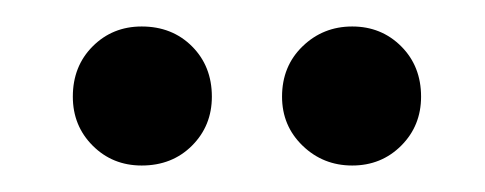

<svg xmlns="http://www.w3.org/2000/svg" viewBox="-20 -637 366 145"><path d="M87 -512Q65 -512 50 -527Q35 -542 35 -564Q35 -587 50 -602Q65 -617 87 -617Q110 -617 125 -602Q140 -587 140 -564Q140 -542 125 -527Q110 -512 87 -512ZM246 -512Q224 -512 208.5 -527Q193 -542 193 -564Q193 -587 208.5 -602Q224 -617 246 -617Q268 -617 283 -602Q298 -587 298 -564Q298 -542 283 -527Q268 -512 246 -512Z"/></svg>

Font: Junicode Two Beta Condensed
Style: Regular
Weight: 400
Width: 3
Designer: Peter S. Baker
Foundry: Briery Creek Software
Version: Version 1.053; ttfautohint (v1.8.4)